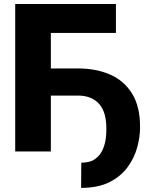

<svg xmlns="http://www.w3.org/2000/svg" viewBox="-20 -747 747 947"><path d="M551.8 -727.3V-584.5H230.8V0H55V-727.3ZM204.2 -275.6V-409.4H364.3Q454.5 -409.4 523.8 -378.9Q593 -348.4 632.1 -284.4Q671.2 -220.5 670.8 -120.4Q671.2 -73.5 657.1 -21.3Q643.1 30.9 610.1 76.5Q577.1 122.2 520.8 150.9Q464.5 179.7 380 179.7L381 55.4Q425.1 55.4 450.3 36.4Q475.5 17.4 487.2 -10.5Q498.9 -38.4 502 -65.5Q505 -92.7 504.6 -109Q505.3 -195 468.2 -235.3Q431.1 -275.6 364.3 -275.6Z"/></svg>

Font: Inter UI Extra Bold
Style: Regular
Weight: 800
Designer: Rasmus Andersson
Foundry: rsms
Version: 3.2;8d6f07862